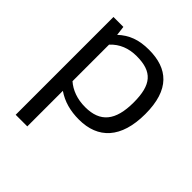

<svg xmlns="http://www.w3.org/2000/svg" viewBox="-192 -613 958 958"><g transform="rotate(45 287.5 -134.0)"><path d="M525 -244C525 -416 444 -484 311 -484C240 -484 190 -465 146 -424L140 -474H70V216H152V-35C197 -4 249 10 310 10C444 10 525 -73 525 -244ZM288 -56C231 -56 185 -74 152 -103V-361C188 -400 235 -418 290 -418C401 -418 443 -368 443 -244C443 -115 394 -56 288 -56Z"/></g></svg>

Font: Kanit Light
Style: Regular
Weight: 300
Designer: Katatrad Team
Foundry: CadsonDemak
Version: Version 1.000;PS 001.000;hotconv 1.0.88;makeotf.lib2.5.64775